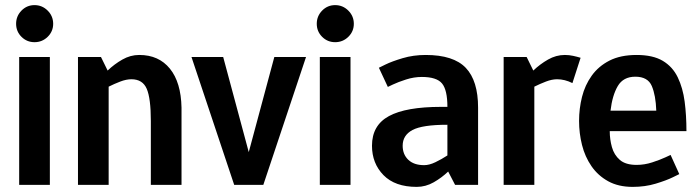

<svg xmlns="http://www.w3.org/2000/svg" viewBox="-20 -723 2733 751"><path d="M115 -558Q85 -558 64 -579Q43 -600 43 -630Q43 -660 64 -681.5Q85 -703 115 -703Q145 -703 166.5 -681.5Q188 -660 188 -630Q188 -600 166.5 -579Q145 -558 115 -558ZM55 0V-500H175V0Z M690 0H570V-250Q570 -338 554 -375.5Q538 -413 494 -413Q474 -413 450.5 -404Q427 -395 405 -384V0H285V-500H375L401 -447Q427 -472 458.5 -490Q490 -508 524 -508H525Q601 -508 644.5 -454.5Q688 -401 690 -302V-250Z M853 -500 953 -128 1053 -500H1177L1010 0H896L729 -500Z M1291 -558Q1261 -558 1240 -579Q1219 -600 1219 -630Q1219 -660 1240 -681.5Q1261 -703 1291 -703Q1321 -703 1342.5 -681.5Q1364 -660 1364 -630Q1364 -600 1342.5 -579Q1321 -558 1291 -558ZM1231 0V-500H1351V0Z M1555 -153Q1555 -119 1577 -98Q1599 -77 1639 -77Q1659 -77 1683 -88.5Q1707 -100 1730 -115V-235Q1632 -235 1593.5 -214.5Q1555 -194 1555 -153ZM1610 8Q1525 8 1480 -38Q1435 -84 1435 -153Q1435 -233 1501.5 -269Q1568 -305 1705 -305H1730Q1730 -371 1709 -396.5Q1688 -422 1630 -422Q1599 -422 1568 -412Q1537 -402 1517 -392.5Q1497 -383 1497 -383L1462 -458Q1462 -458 1487.5 -470.5Q1513 -483 1555 -495.5Q1597 -508 1645 -508Q1754 -508 1802 -457.5Q1850 -407 1850 -302V0H1760L1733 -52Q1708 -28 1676.5 -10Q1645 8 1610 8Z M2219 -398Q2189 -413 2159 -413Q2139 -413 2115.5 -404Q2092 -395 2070 -384V0H1950V-500H2040L2066 -447Q2092 -472 2123.5 -490Q2155 -508 2189 -508H2190Q2206 -508 2222 -504.5Q2238 -501 2251 -497Z M2455 8Q2399 8 2359 -14Q2319 -36 2293.5 -73Q2268 -110 2256.5 -156Q2245 -202 2245 -250Q2245 -298 2256.5 -344Q2268 -390 2294.5 -427Q2321 -464 2364 -486Q2407 -508 2470 -508Q2534 -508 2572.5 -485Q2611 -462 2631 -420.5Q2651 -379 2658 -325.5Q2665 -272 2665 -210H2365Q2365 -178 2373.5 -147.5Q2382 -117 2404.5 -97.5Q2427 -78 2470 -78Q2501 -78 2531.5 -88Q2562 -98 2582.5 -107.5Q2603 -117 2603 -117L2637 -42Q2637 -42 2611.5 -29.5Q2586 -17 2544.5 -4.5Q2503 8 2455 8ZM2465 -423Q2418 -423 2396.5 -386.5Q2375 -350 2368 -290H2547Q2545 -350 2529.5 -386.5Q2514 -423 2465 -423Z"/></svg>

Font: Epunda Sans SemiBold
Style: Regular
Weight: 600
Designer: Simon Atzbach
Foundry: typofactur
Version: Version 2.204; ttfautohint (v1.8.4.7-5d5b)